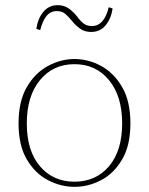

<svg xmlns="http://www.w3.org/2000/svg" viewBox="-20 -712 578 745"><path d="M269 13Q216 13 166 -13Q116 -39 84 -93.5Q52 -148 52 -233Q52 -319 84 -374Q116 -429 166 -456Q216 -483 269 -483Q323 -483 372.5 -456Q422 -429 454 -374Q486 -319 486 -233Q486 -148 454 -93.5Q422 -39 372.5 -13Q323 13 269 13ZM269 -7Q352 -7 403 -67Q454 -127 454 -233Q454 -339 403 -401Q352 -463 269 -463Q186 -463 135 -401Q84 -339 84 -233Q84 -127 135 -67Q186 -7 269 -7ZM121 -600Q127 -641 148.5 -666.5Q170 -692 204 -692Q229 -692 247.5 -678.5Q266 -665 279 -648Q293 -629 305.5 -620Q318 -611 337 -611Q384 -611 402 -684L417 -679Q411 -639 389.5 -613.5Q368 -588 334 -588Q308 -588 290.5 -601Q273 -614 260 -630Q246 -647 233.5 -658Q221 -669 201 -669Q176 -669 160.5 -650Q145 -631 136 -595Z"/></svg>

Font: Source Serif Pro ExtraLight
Style: Regular
Weight: 200
Designer: Frank Grießhammer
Foundry: Adobe Systems Incorporated
Version: Version 3.001;hotconv 1.0.111;makeotfexe 2.5.65597